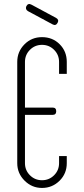

<svg xmlns="http://www.w3.org/2000/svg" viewBox="-20 -916 412 946"><path d="M135 -893 219 -848 172 -873 256 -828Q272 -819 264 -804Q255 -787 239 -796L155 -841L202 -816L118 -861Q103 -870 110 -886Q119 -902 135 -893ZM197 -350H103V-112Q103 -77 127.5 -52.5Q152 -28 187 -28Q222 -28 246.5 -52.5Q271 -77 271 -112V-147H309V-112Q309 -61 274 -26Q238 10 187 10Q137 10 101 -26Q65 -62 65 -112V-611Q65 -662 101 -698Q136 -733 187 -733Q239 -733 274 -698Q309 -663 309 -611V-552H271V-611Q271 -646 246.5 -670.5Q222 -695 187 -695Q152 -695 127.5 -670.5Q103 -646 103 -611V-386H197H239Q257 -386 257 -368Q257 -350 239 -350Z"/></svg>

Font: Aaram
Style: Regular
Weight: 400
Designer: Tharique Azeez
Foundry: Tharique Azeez
Version: Version 1.7